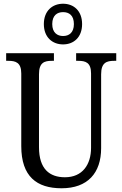

<svg xmlns="http://www.w3.org/2000/svg" viewBox="-20 -999 656 1029"><path d="M318 -761C375 -761 420 -799 420 -870C420 -941 375 -979 318 -979C261 -979 215 -941 215 -870C215 -799 261 -761 318 -761ZM318 -806C287 -806 260 -824 260 -870C260 -917 287 -934 318 -934C350 -934 376 -917 376 -870C376 -824 350 -806 318 -806ZM310 10C450 10 522 -72 522 -205V-601C522 -664 552 -673 592 -673H603V-714H388V-673H399C439 -673 468 -664 468 -605V-207C468 -117 422 -49 328 -49C246 -49 189 -93 189 -210V-601C189 -664 218 -673 258 -673H269V-714H13V-673H25C64 -673 94 -664 94 -605V-216C94 -53 177 10 310 10Z"/></svg>

Font: Noto Serif Lao Cond
Style: Regular
Weight: 400
Width: 3
Designer: Monotype Design Team
Foundry: Monotype Imaging Inc.
Version: Version 2.004